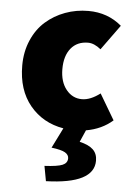

<svg xmlns="http://www.w3.org/2000/svg" viewBox="-54 -553 579 838"><g transform="rotate(5 236.0 -134.0)"><path d="M32.2 -250Q32.2 -310.5 54 -360.8Q75.7 -411.1 112.8 -443.8Q149.9 -476.6 198 -494.4Q246.1 -512.2 299.8 -512.2Q384.3 -512.2 445.8 -460L366.2 -350.1Q336.9 -374 310.1 -374Q262.2 -374 235.1 -340.8Q208 -307.6 208 -250Q208 -193.8 235.4 -159.9Q262.7 -126 304.2 -126Q341.3 -126 383.8 -158.2L450.2 -45.9Q402.3 -3.9 334 7.8L311 60.1Q351.1 69.3 370.1 87.4Q389.2 105.5 389.2 136.2Q389.2 237.8 179.2 244.1L167 178.2Q224.1 175.3 245.6 166.3Q267.1 157.2 267.1 136.2Q267.1 121.1 250.7 111.3Q234.4 101.6 190.9 96.2L234.9 7.8Q143.6 -7.8 87.9 -75.4Q32.2 -143.1 32.2 -250Z"/></g></svg>

Font: Source Sans Pro Black
Style: Regular
Weight: 900
Designer: Paul D. Hunt
Foundry: Adobe Systems Incorporated
Version: Version 2.020;PS 2.0;hotconv 1.0.86;makeotf.lib2.5.63406